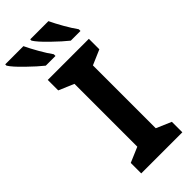

<svg xmlns="http://www.w3.org/2000/svg" viewBox="-363 -987 1037 1037"><g transform="rotate(-45 155.5 -468.0)"><path d="M347 0H33V-80L120 -117V-597L33 -634V-714H347V-634L261 -597V-117L347 -80ZM69 -936H-70V-926Q-54 -900 -4 -851.5Q46 -803 80 -776H154V-789Q133 -818 109 -860Q85 -902 69 -936ZM260 -936H121V-926Q137 -900 187 -851.5Q237 -803 271 -776H345V-789Q324 -818 300 -860Q276 -902 260 -936Z"/></g></svg>

Font: Noto Sans UI
Style: Bold
Weight: 700
Designer: Monotype Design Team
Foundry: Monotype Imaging Inc.
Version: Version 1.901